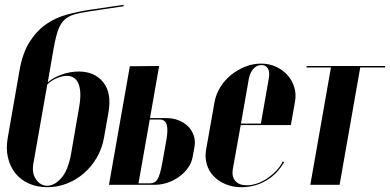

<svg xmlns="http://www.w3.org/2000/svg" viewBox="-20 -770 1625 800"><path d="M13 -200 61 -475Q74 -550 104 -596.5Q134 -643 173.5 -670Q213 -697 260 -709.5Q307 -722 353 -729L495 -750V-744L355 -723Q314 -717 288.5 -709.5Q263 -702 246.5 -685.5Q230 -669 220 -638.5Q210 -608 201 -554L179 -427Q202 -447 237.5 -459.5Q273 -472 308 -472Q374 -472 410 -427.5Q446 -383 432 -302L414 -200Q406 -152 383.5 -113.5Q361 -75 329 -47.5Q297 -20 258 -5Q219 10 177 10Q135 10 101 -5Q67 -20 44.5 -47.5Q22 -75 13 -114Q4 -153 13 -200ZM177 -418 119 -88Q112 -48 130.5 -22Q149 4 177 4Q206 4 234.5 -27Q263 -58 276 -128L310 -325Q316 -360 314.5 -384.5Q313 -409 305.5 -424.5Q298 -440 286 -447Q274 -454 259 -454Q240 -454 217 -444.5Q194 -435 177 -418Z M673 -278Q700 -278 723.5 -269Q747 -260 763.5 -243.5Q780 -227 787.5 -204.5Q795 -182 790 -156L783 -118Q779 -93 764 -71.5Q749 -50 727 -34Q705 -18 678.5 -9Q652 0 625 0H434L521 -494L643 -495L605 -278ZM673 -185Q681 -230 674.5 -251Q668 -272 645 -272H604L557 -6H605Q626 -6 636.5 -23.5Q647 -41 656 -90Z M874 -345Q880 -378 898 -407Q916 -436 942.5 -457.5Q969 -479 1001.5 -492Q1034 -505 1068 -505Q1102 -505 1130 -492Q1158 -479 1177.5 -457.5Q1197 -436 1206 -407Q1215 -378 1209 -346L1192 -249H983L950 -65Q945 -34 960.5 -16Q976 2 1008 2Q1029 2 1051 -5.5Q1073 -13 1093 -26.5Q1113 -40 1130.5 -58Q1148 -76 1158 -97L1164 -95Q1136 -45 1089 -17.5Q1042 10 986 10Q950 10 920 -2.5Q890 -15 870 -36Q850 -57 841.5 -86Q833 -115 839 -148ZM1067 -255 1100 -443Q1105 -469 1096.5 -484Q1088 -499 1069 -499Q1050 -499 1036 -483.5Q1022 -468 1017 -443L984 -255Z M1584 -489H1481L1395 0H1273L1359 -489H1257L1258 -495H1585Z"/></svg>

Font: Moniqa Black Ita Display
Style: Italic
Weight: 900
Italic angle: -10°
Designer: Rajesh Rajput
Foundry: Rajesh Rajput
Version: Version 1.000